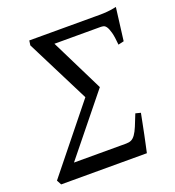

<svg xmlns="http://www.w3.org/2000/svg" viewBox="-117 -716 735 808"><g transform="rotate(-20 250.5 -311.5)"><path d="M438.5 -168.5Q434.6 -148.9 429.9 -125Q425.3 -101.1 420.4 -77.6Q415.5 -54.2 411.1 -33.7Q406.7 -13.2 403.8 0H20L8.8 -21L241.2 -310.1L98.1 -594.2L101.1 -615.2H397.5Q409.7 -615.2 420.9 -615.2Q432.1 -615.2 443.4 -616Q454.6 -616.7 466.3 -618.4Q478 -620.1 491.7 -623L473.1 -476.1L447.8 -470.2Q444.8 -506.3 439.5 -525.9Q434.1 -545.4 428 -554.2Q421.9 -563 415 -564.5Q408.2 -565.9 401.9 -565.9H195.8L313 -329.1L102.1 -67.9H335.9Q349.6 -67.9 359.1 -72.5Q368.7 -77.1 377.2 -89.1Q385.7 -101.1 394.3 -121.6Q402.8 -142.1 415.5 -174.3L438.5 -168.5Z"/></g></svg>

Font: Gentium
Style: Italic
Weight: 400
Italic angle: -7°
Designer: J. Victor Gaultney
Version: Version 1.02; 2005; OFL release